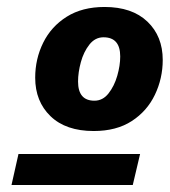

<svg xmlns="http://www.w3.org/2000/svg" viewBox="-20 -682 487 551"><path d="M249 -306Q169 -306 125 -348.5Q81 -391 81 -459Q81 -513 104 -559.5Q127 -606 171.5 -634Q216 -662 280 -662Q359 -662 403 -620Q447 -578 447 -510Q447 -457 424.5 -410Q402 -363 358 -334.5Q314 -306 249 -306ZM251 -393Q275 -393 291.5 -414Q308 -435 316.5 -464.5Q325 -494 325 -520Q325 -575 277 -575Q253 -575 236.5 -554Q220 -533 212 -503.5Q204 -474 204 -448Q204 -393 251 -393ZM13 -151 33 -240H382L361 -151Z"/></svg>

Font: Work Sans
Style: Bold Italic
Weight: 700
Italic angle: -13°
Designer: Wei Huang
Foundry: Wei Huang
Version: Version 2.010; ttfautohint (v1.8.3)